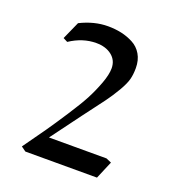

<svg xmlns="http://www.w3.org/2000/svg" viewBox="-95 -956 558 620"><g transform="rotate(20 183.5 -646.0)"><path d="M43.9 -421.9Q81.5 -474.6 99.9 -500.7Q118.2 -526.9 147.9 -572.5Q177.7 -618.2 192.1 -645.8Q206.5 -673.3 218.3 -704.8Q230 -736.3 230 -757.8Q230 -785.2 209.5 -801.5Q189 -817.9 155.8 -817.9Q109.4 -817.9 65.9 -789.1L50.8 -796.9L78.1 -857.9Q126 -881.8 172.9 -881.8Q197.3 -881.8 218.8 -877.2Q240.2 -872.6 260 -862.3Q279.8 -852.1 291.5 -832.3Q303.2 -812.5 303.2 -785.2Q303.2 -763.7 298.8 -746.6Q294.4 -729.5 279.3 -703.6Q264.2 -677.7 246.8 -654.1Q229.5 -630.4 191.9 -581.1L116.2 -479H314L332 -471.2L306.2 -410.2H60.1Z"/></g></svg>

Font: Dehuti Alt
Style: Bold
Weight: 700
Version: Version 1.2